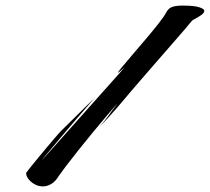

<svg xmlns="http://www.w3.org/2000/svg" viewBox="-20 -650 751 687"><path d="M134 17Q117 17 102.5 8.5Q88 0 80 -12Q72 -24 74 -32Q75 -34 86.5 -48.5Q98 -63 115 -83.5Q132 -104 149.5 -125Q167 -146 180.5 -161.5Q194 -177 197 -180Q209 -192 227.5 -210Q246 -228 265.5 -247.5Q285 -267 300.5 -282Q316 -297 322 -303Q314 -295 295.5 -273Q277 -251 252.5 -223Q228 -195 203.5 -165.5Q179 -136 158.5 -112Q138 -88 128 -75Q142 -90 167 -118Q192 -146 223.5 -181.5Q255 -217 288 -254Q321 -291 350 -323.5Q379 -356 399.5 -379Q420 -402 426 -409Q404 -390 403 -390Q400 -390 414.5 -407.5Q429 -425 452.5 -452.5Q476 -480 501.5 -510Q527 -540 547.5 -566Q568 -592 575 -606Q583 -621 597 -625.5Q611 -630 633 -630Q675 -630 693 -624Q711 -618 711 -612Q711 -604 700.5 -596.5Q690 -589 679.5 -583.5Q669 -578 667 -576Q660 -567 639 -542.5Q618 -518 589.5 -485.5Q561 -453 532 -419.5Q503 -386 479.5 -359Q456 -332 445 -319Q440 -313 427.5 -298Q415 -283 398.5 -264Q382 -245 365.5 -227Q349 -209 337 -197Q358 -222 366.5 -234Q375 -246 382 -255.5Q389 -265 402 -281Q387 -265 363 -237Q339 -209 311.5 -175.5Q284 -142 258.5 -110Q233 -78 214.5 -53.5Q196 -29 190 -20Q178 0 163 8.5Q148 17 134 17Z"/></svg>

Font: Smooch
Style: Regular
Weight: 400
Designer: Robert E. Leuschke
Foundry: Robert E. Leuschke
Version: Version 1.010; ttfautohint (v1.8.3)